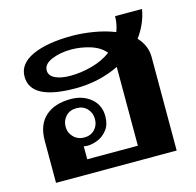

<svg xmlns="http://www.w3.org/2000/svg" viewBox="-91 -690 802 784"><g transform="rotate(-15 310.0 -297.5)"><path d="M526 -482Q562 -444 562 -395V0H52V-179Q52 -245 90.5 -280Q129 -315 198 -315Q249 -315 283 -286.5Q317 -258 317 -211Q317 -176 300 -154Q283 -132 259.5 -122.5Q236 -113 216 -113Q210 -113 200 -115V-60H414V-393Q329 -352 230 -352Q40 -352 40 -452Q40 -506 102 -534.5Q164 -563 270 -563Q313 -563 361 -555Q409 -547 449 -531Q461 -562 461 -595H575Q565 -535 526 -482ZM395 -458Q373 -485 333 -497.5Q293 -510 252 -510Q206 -510 170 -495Q134 -480 134 -453Q134 -431 158 -419Q182 -407 223 -407Q267 -407 313.5 -419.5Q360 -432 395 -458ZM212 -149Q239 -149 256 -166.5Q273 -184 273 -211Q273 -237 256 -255Q239 -273 212 -273Q183 -273 166 -255Q149 -237 149 -211Q149 -185 167 -167Q185 -149 212 -149Z"/></g></svg>

Font: Taviraj DemiBold
Style: Regular
Weight: 600
Designer: Katatrad Team
Foundry: CadsonDemak
Version: Version 1.030